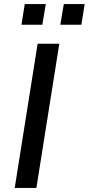

<svg xmlns="http://www.w3.org/2000/svg" viewBox="-20 -919 434 939"><path d="M52 0 164 -705H270L158 0ZM275 -798 292 -899H394L378 -798ZM85 -798 101 -899H204L187 -798Z"/></svg>

Font: Nunito Sans 10pt SemiBold
Style: Italic
Weight: 600
Italic angle: -9°
Designer: Vernon Adams
Foundry: Vernon Adams
Version: Version 3.101;gftools[0.9.27]